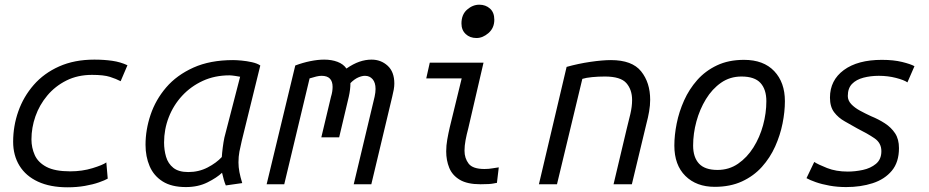

<svg xmlns="http://www.w3.org/2000/svg" viewBox="-20 -785 3960 818"><path d="M268 13Q194 13 142 -11Q90 -35 63 -79Q36 -123 36 -181Q36 -248 58 -310.5Q80 -373 123.5 -423Q167 -473 232 -502Q297 -531 382 -531Q423 -531 458 -526Q493 -521 523 -507L494 -439Q475 -449 448.5 -457.5Q422 -466 372 -466Q311 -466 263 -442Q215 -418 181.5 -378Q148 -338 131 -289.5Q114 -241 114 -191Q114 -156 128 -124.5Q142 -93 178 -74Q214 -55 279 -55Q330 -55 374 -68.5Q418 -82 433 -93L439 -24Q427 -17 401.5 -8Q376 1 341.5 7Q307 13 268 13Z M772 12Q711 12 673 -12Q635 -36 617.5 -77Q600 -118 600 -168Q600 -232 621.5 -296Q643 -360 688 -412.5Q733 -465 804 -497Q875 -529 973 -529Q987 -529 1009 -527Q1031 -525 1053.5 -520Q1076 -515 1089 -506L1010 -185Q1004 -160 1000 -139Q996 -118 996 -93Q996 -73 1000 -52Q1004 -31 1012 -5L942 5Q937 -7 933.5 -19.5Q930 -32 926 -49Q904 -28 864 -8Q824 12 772 12ZM782 -52Q827 -52 864.5 -71.5Q902 -91 925 -116Q926 -133 929 -156.5Q932 -180 936 -199L1003 -458Q999 -459 982.5 -461.5Q966 -464 958 -464Q895 -464 844 -440.5Q793 -417 756 -377Q719 -337 699 -285.5Q679 -234 679 -178Q679 -146 687.5 -117Q696 -88 718.5 -70Q741 -52 782 -52Z M1116 0 1238 -506Q1270 -518 1302 -524.5Q1334 -531 1361 -531Q1393 -531 1418 -521.5Q1443 -512 1456 -493Q1485 -513 1511 -522Q1537 -531 1563 -531Q1603 -531 1631.5 -505Q1660 -479 1660 -429Q1660 -417 1657.5 -403Q1655 -389 1651 -373L1562 0H1487L1576 -373Q1578 -382 1579 -390.5Q1580 -399 1580 -406Q1580 -433 1567.5 -447.5Q1555 -462 1535 -462Q1522 -462 1506 -455Q1490 -448 1473 -431Q1473 -404 1466 -373L1425 -200H1349L1390 -372Q1394 -385 1395.5 -395.5Q1397 -406 1397 -415Q1397 -438 1385.5 -450Q1374 -462 1350 -462Q1340 -462 1327.5 -459Q1315 -456 1299 -451L1191 0Z M2027 0Q1971 0 1939 -19Q1907 -38 1894 -70Q1881 -102 1881 -140Q1881 -165 1885.5 -190.5Q1890 -216 1896 -242L1947 -451H1796L1811 -518H2040L1975 -238Q1968 -212 1963.5 -188Q1959 -164 1959 -143Q1959 -111 1976.5 -88Q1994 -65 2044 -65Q2063 -65 2079 -68Q2095 -71 2105 -72L2097 -5Q2099 -7 2083.5 -3.5Q2068 0 2027 0ZM2010 -623Q1982 -623 1964 -640Q1946 -657 1946 -685Q1946 -723 1970 -744Q1994 -765 2022 -765Q2049 -765 2067.5 -748.5Q2086 -732 2086 -701Q2086 -666 2061.5 -644.5Q2037 -623 2010 -623Z M2276 0 2394 -500Q2444 -514 2495.5 -521.5Q2547 -529 2583 -529Q2673 -529 2711.5 -481Q2750 -433 2750 -360Q2750 -336 2745.5 -310Q2741 -284 2734 -258L2672 0H2594L2650 -236Q2658 -267 2665.5 -299Q2673 -331 2673 -359Q2673 -403 2648.5 -431Q2624 -459 2557 -459Q2529 -459 2503 -456.5Q2477 -454 2461 -449L2353 0Z M3025 11Q2947 11 2900 -35.5Q2853 -82 2853 -165Q2853 -209 2863 -259Q2873 -309 2894.5 -357Q2916 -405 2950.5 -444Q2985 -483 3034.5 -506.5Q3084 -530 3150 -530Q3233 -530 3278.5 -482Q3324 -434 3324 -354Q3324 -309 3314 -259Q3304 -209 3282.5 -161Q3261 -113 3226 -74Q3191 -35 3141 -12Q3091 11 3025 11ZM3037 -61Q3086 -61 3124.5 -87.5Q3163 -114 3190 -157Q3217 -200 3231 -251.5Q3245 -303 3245 -354Q3245 -404 3220 -431.5Q3195 -459 3139 -459Q3090 -459 3052 -432.5Q3014 -406 2987.5 -362.5Q2961 -319 2947 -267.5Q2933 -216 2933 -165Q2933 -115 2958 -88Q2983 -61 3037 -61Z M3585 12Q3548 12 3514.5 6Q3481 0 3455.5 -9Q3430 -18 3416 -26L3449 -95Q3466 -84 3504 -69Q3542 -54 3592 -54Q3623 -54 3656 -61Q3689 -68 3712 -87Q3735 -106 3735 -141Q3735 -176 3705.5 -196Q3676 -216 3632 -238Q3606 -253 3579 -268Q3552 -283 3534 -306.5Q3516 -330 3516 -369Q3516 -443 3575 -486.5Q3634 -530 3737 -530Q3787 -530 3823.5 -521Q3860 -512 3876 -503L3846 -434Q3832 -444 3797.5 -453Q3763 -462 3724 -462Q3689 -462 3658.5 -454Q3628 -446 3610 -427.5Q3592 -409 3592 -376Q3592 -357 3606.5 -341.5Q3621 -326 3644 -313.5Q3667 -301 3691 -290Q3723 -277 3750 -259.5Q3777 -242 3793.5 -217Q3810 -192 3810 -154Q3810 -94 3779.5 -57.5Q3749 -21 3698 -4.5Q3647 12 3585 12Z"/></svg>

Font: Ubuntu Sans Mono
Style: Italic
Weight: 400
Italic angle: -13.5°
Monospace: yes
Designer: Dalton Maag Ltd
Foundry: Dalton Maag Ltd
Version: Version 1.006